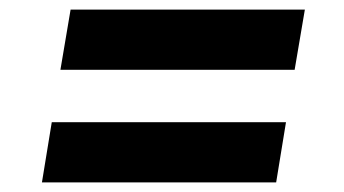

<svg xmlns="http://www.w3.org/2000/svg" viewBox="-20 -492 720 402"><path d="M67.8 -110.1 88.4 -236.2H578.8L558.2 -110.1ZM106.5 -345.9 127.8 -471.9H618.3L596.9 -345.9Z"/></svg>

Font: Inter P
Style: Bold Italic
Weight: 700
Italic angle: 9.39999°
Designer: Rasmus Andersson
Foundry: rsms
Version: Version 3.018;git-588b23468